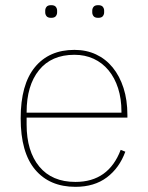

<svg xmlns="http://www.w3.org/2000/svg" viewBox="-20 -711 573 743"><path d="M272 12Q172 12 116 -54.5Q60 -121 60 -253Q60 -384 115 -451Q170 -518 268 -518Q314 -518 351.5 -500.5Q389 -483 416 -450Q443 -417 458 -370.5Q473 -324 473 -266V-256H83V-229Q83 -126 132 -66.5Q181 -7 272 -7Q400 -7 447 -131L465 -124Q442 -61 393.5 -24.5Q345 12 272 12ZM268 -499Q179 -499 131 -439.5Q83 -380 83 -277V-275H450V-279Q450 -329 437 -369.5Q424 -410 400 -439Q376 -468 342.5 -483.5Q309 -499 268 -499ZM178 -642Q165 -642 160 -648.5Q155 -655 155 -663V-670Q155 -678 160 -684.5Q165 -691 178 -691Q191 -691 196 -684.5Q201 -678 201 -670V-663Q201 -655 196 -648.5Q191 -642 178 -642ZM360 -642Q347 -642 342 -648.5Q337 -655 337 -663V-670Q337 -678 342 -684.5Q347 -691 360 -691Q373 -691 378 -684.5Q383 -678 383 -670V-663Q383 -655 378 -648.5Q373 -642 360 -642Z"/></svg>

Font: IBM Plex Sans Arabic Thin
Style: Regular
Weight: 100
Designer: Mike Abbink, Paul van der Laan, Pieter van Rosmalen, Wael Morcos, Khajak Apelian
Foundry: Bold Monday
Version: Version 1.101